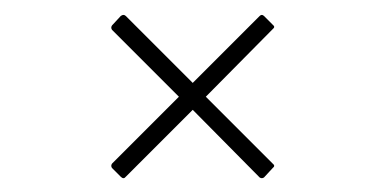

<svg xmlns="http://www.w3.org/2000/svg" viewBox="-20 -434 529 264"><path d="M146 -191 134 -203Q132 -206 134 -209L226 -301L134 -393Q132 -396 134 -399L146 -412Q150 -415 153 -412L245 -320L337 -412Q340 -415 343 -412L355 -400Q359 -397 355 -394L263 -301L355 -209Q359 -206 355 -203L343 -190Q340 -188 337 -190L245 -283L153 -191Q150 -187 146 -191Z"/></svg>

Font: Sofia Sans Cond ExtraLight
Style: Regular
Weight: 200
Width: 3
Designer: Botio Nikoltchev, Ani Petrova
Foundry: lettersoup
Version: Version 4.100; ttfautohint (v1.8.3)